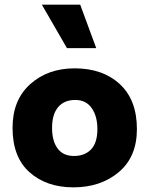

<svg xmlns="http://www.w3.org/2000/svg" viewBox="-20 -795 643 826"><path d="M160 -775H325L394 -588H268ZM301 -501Q422 -501 495.5 -433Q569 -365 569 -240Q569 -120 491 -54.5Q413 11 296 11Q180 11 107 -54Q34 -119 34 -245Q34 -365 110 -433Q186 -501 301 -501ZM298 -124Q345 -124 372 -152.5Q399 -181 399 -240Q399 -295 374.5 -330Q350 -365 304 -365Q256 -365 230 -334Q204 -303 204 -245Q204 -188 228 -156Q252 -124 298 -124Z"/></svg>

Font: Palanquin Dark SemiBold
Style: Regular
Weight: 600
Designer: Pria Ravichandran
Version: Version 1.001